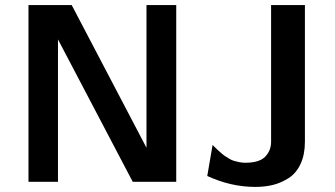

<svg xmlns="http://www.w3.org/2000/svg" viewBox="-20 -715 1316 755"><path d="M795 -23 816 -145 825 -136Q834 -127 837 -124.5Q840 -122 849.5 -113.5Q859 -105 864.5 -101.5Q870 -98 880.5 -91.5Q891 -85 900 -82.5Q909 -80 920.5 -77.5Q932 -75 944 -75Q1000 -75 1023 -99Q1046 -123 1046 -157V-695H1179V-158Q1179 -107 1162 -70.5Q1145 -34 1115.5 -15Q1086 4 1054 12Q1022 20 984 20Q888 20 795 -23ZM92 0V-695H262L556 -134V-695H673V0H502L208 -560V0Z"/></svg>

Font: Coval
Style: Bold
Weight: 700
Foundry: Context Ltd
Version: Version 001.000